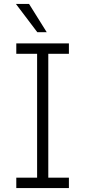

<svg xmlns="http://www.w3.org/2000/svg" viewBox="-20 -958 434 978"><path d="M170 -794 61 -938H128L218 -794ZM63 0V-53H169V-684H63V-737H331V-684H226V-53H331V0Z"/></svg>

Font: Tomorrow Light
Style: Regular
Weight: 300
Designer: Tony de Marco, Monica Rizzolli
Foundry: Just in Type
Version: Version 2.002